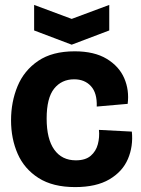

<svg xmlns="http://www.w3.org/2000/svg" viewBox="-20 -748 574 782"><path d="M286 14Q195 14 137 -23Q79 -60 52 -121.5Q25 -183 25 -258Q25 -333 51.5 -397Q78 -461 135.5 -500Q193 -539 284 -539Q364 -539 414.5 -508.5Q465 -478 486 -429.5Q507 -381 500 -325L374 -314Q376 -369 350.5 -397Q325 -425 282 -425Q231 -425 200.5 -387Q170 -349 170 -265Q170 -182 201 -138.5Q232 -95 289 -95Q328 -95 349.5 -113.5Q371 -132 378.5 -160.5Q386 -189 383 -219L517 -212Q523 -152 501 -100.5Q479 -49 425.5 -17.5Q372 14 286 14ZM119 -728 272 -671 425 -728V-624L272 -566L119 -624Z"/></svg>

Font: Bricolage Grotesque 96pt Bricolage Grotesque 48pt Regular
Style: Bold
Weight: 700
Designer: Mathieu Triay
Foundry: Atelier Triay
Version: Version 1.001; ttfautohint (v1.8.4.7-5d5b);gftools[0.9.33.de